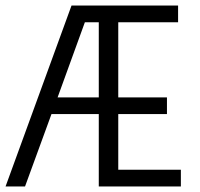

<svg xmlns="http://www.w3.org/2000/svg" viewBox="-20 -670 720 690"><path d="M620 -650V-590H405V-320H580V-260H405V-60H630V0H335V-260H165L70 0H0L237 -650ZM335 -320V-590H285L187 -320Z"/></svg>

Font: Unica One
Style: Regular
Weight: 400
Designer: Eduardo Rodriguez Tunni
Foundry: Eduardo Rodriguez Tunni
Version: Version 1.001